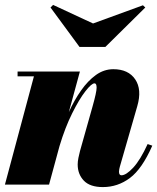

<svg xmlns="http://www.w3.org/2000/svg" viewBox="-20 -751 640 781"><path d="M358.5 -655.5 561.5 -729.5 571 -720.5 408.5 -560H303.5L185.5 -720.5L196 -731ZM118 -440.5H51.5V-460H305L260 -295Q282 -343.5 309.8 -383Q337.5 -422.5 370.2 -446Q403 -469.5 441 -469.5Q502 -469.5 530 -428.2Q558 -387 538.5 -319.5L467.5 -73Q466.5 -69.5 465.2 -63.2Q464 -57 464 -53Q464 -38 474 -38Q493 -38 522 -69.2Q551 -100.5 580.5 -165L599.5 -158.5Q558 -64 508.5 -27Q459 10 398.5 10Q346 10 321 -16.2Q296 -42.5 296 -82Q296 -93.5 299 -109Q302 -124.5 305.5 -137L356.5 -318Q373 -376.5 373 -394.2Q373 -412 364.5 -412Q352.5 -412 327.5 -380Q302.5 -348 273.8 -290.5Q245 -233 222 -156.5L179.5 0H0Z"/></svg>

Font: Bodoni* 11pt Fatface
Style: Italic
Weight: 900
Italic angle: -13°
Version: Version 2.3